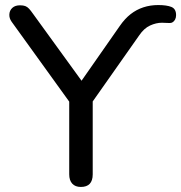

<svg xmlns="http://www.w3.org/2000/svg" viewBox="-20 -733 717 760"><path d="M300 7Q278 7 266 -6Q254 -19 254 -43V-365L274 -303L26 -647Q16 -661 17 -676.5Q18 -692 29 -702Q40 -712 59 -712Q72 -712 80 -709Q88 -706 95 -698.5Q102 -691 111 -678L314 -398H292L454 -630Q474 -659 497 -677Q520 -695 547.5 -704Q575 -713 606 -713Q640 -713 658.5 -705.5Q677 -698 677 -673Q677 -663 673 -655.5Q669 -648 662.5 -644.5Q656 -641 648 -642Q642 -642 634 -642.5Q626 -643 621 -643Q598 -643 574 -632Q550 -621 531 -593L327 -303L347 -365V-43Q347 7 300 7Z"/></svg>

Font: Nunito Medium
Style: Regular
Weight: 500
Designer: Vernon Adams
Foundry: Vernon Adams
Version: Version 3.601